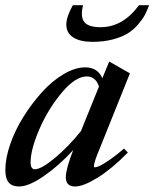

<svg xmlns="http://www.w3.org/2000/svg" viewBox="-27 -692 582 724"><path d="M321.8 -534.2Q275.4 -534.2 249.3 -550.8Q223.1 -567.4 223.1 -599.1Q223.1 -628.4 247.6 -672.4H286.1Q275.4 -628.4 291 -608.9Q306.6 -589.4 351.6 -589.4Q436.5 -589.4 497.1 -672.4H535.2Q527.8 -652.3 519.8 -636.7Q511.7 -621.1 494.6 -600.8Q477.5 -580.6 456.1 -566.9Q434.6 -553.2 399.7 -543.7Q364.7 -534.2 321.8 -534.2ZM44.9 11.2Q18.6 11.2 5.9 -3.7Q-6.8 -18.6 -6.8 -51.3Q-6.8 -95.2 11.7 -148.7Q30.3 -202.1 61.8 -252.2Q93.3 -302.2 131.3 -344.5Q169.4 -386.7 212.9 -412.4Q256.3 -438 294.4 -438Q341.3 -438 358.9 -397L384.8 -460L462.9 -415.5L350.6 -135.7Q327.1 -80.6 327.1 -65.4Q327.1 -61 330.6 -61Q336.4 -61 348.4 -66.2Q360.4 -71.3 385.3 -88.4Q410.2 -105.5 440.9 -131.8L455.1 -116.7Q394.5 -55.2 341.1 -22Q287.6 11.2 255.9 11.2Q221.2 11.2 221.2 -23.9Q221.2 -54.2 249 -126Q195.3 -67.4 138.4 -28.1Q81.5 11.2 44.9 11.2ZM88.4 -80.1Q88.4 -53.7 104.5 -53.7Q128.4 -53.7 179.7 -96.2Q231 -138.7 278.3 -197.8L346.2 -365.7Q333.5 -403.8 300.3 -403.8Q257.3 -403.8 206.1 -342.8Q154.8 -281.7 121.6 -205.1Q88.4 -128.4 88.4 -80.1Z"/></svg>

Font: Elstob 14pt SemiBold
Style: Italic
Weight: 600
Italic angle: -20°
Designer: Peter S. Baker
Version: Version 1.015